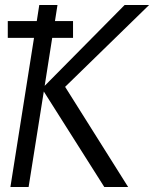

<svg xmlns="http://www.w3.org/2000/svg" viewBox="-20 -745 640 765"><path d="M126.5 -661 136.5 -725H209L199 -661H271V-594H188L158 -403L476.5 -725H574L239.5 -399L490.5 0H395.5L154.5 -380.5L94 0H21.5L115.5 -594H11V-661Z"/></svg>

Font: JuliaMono Light
Style: Italic
Weight: 300
Italic angle: -9°
Monospace: yes
Designer: cormullion
Foundry: corm
Version: Version 0.054; ttfautohint (v1.8.4)